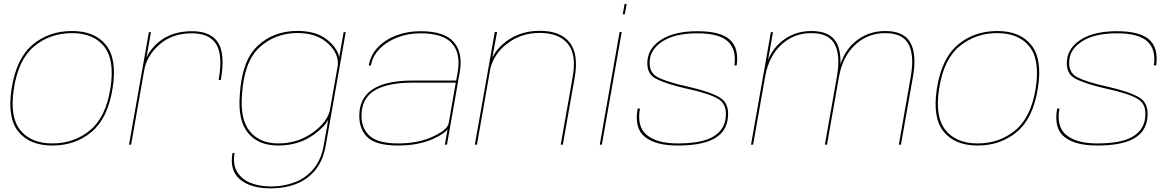

<svg xmlns="http://www.w3.org/2000/svg" viewBox="-20 -758 6146 1006"><path d="M254.5 4.5Q135 4.5 76 -68.8Q17 -142 41 -295Q66 -452.5 151.2 -524Q236.5 -595.5 357 -595.5Q476.5 -595.5 535.5 -522Q594.5 -448.5 570 -295Q545 -138 459.8 -66.8Q374.5 4.5 254.5 4.5ZM255 -6.5Q368 -6.5 451.2 -75Q534.5 -143.5 558.5 -295Q582 -443.5 526 -514Q470 -584.5 357 -584.5Q243.5 -584.5 160 -516Q76.5 -447.5 53 -295Q29.5 -147.5 85.5 -77Q141.5 -6.5 255 -6.5Z M1125.5 -339Q1148.5 -469.5 1112.8 -526.5Q1077 -583.5 986 -583.5Q882.5 -583.5 816 -525Q750.5 -468 736 -392L667 0H656L760 -589.5H771L747.5 -457Q769 -503 813 -539Q881 -594.5 986.5 -594.5Q1084.5 -594.5 1122.8 -534.2Q1161 -474 1137 -339Z M1400 229Q1293.5 229 1237.8 182.2Q1182 135.5 1198 44H1209Q1199 101 1221 140Q1243 179 1289.8 199Q1336.5 219 1401.5 219Q1466.5 219 1524 197.2Q1581.5 175.5 1622.2 127.5Q1663 79.5 1676.5 1.5L1700 -131Q1680.5 -93 1622 -51Q1544.5 4.5 1437 4.5Q1334 4.5 1279.8 -61Q1225.5 -126.5 1236.5 -261.5Q1247 -440 1330.2 -518Q1413.5 -596 1539 -596Q1645.5 -596 1705.5 -540.5Q1753 -496 1757 -456L1780.5 -589.5H1791.5L1687 2.5Q1673 83.5 1632 133.2Q1591 183 1531 206Q1471 229 1400 229ZM1750 -416Q1755.5 -476 1701 -528Q1641.5 -585 1540 -585Q1422 -585 1340.2 -510.2Q1258.5 -435.5 1248 -261.5Q1237.5 -131 1289.8 -68.8Q1342 -6.5 1438 -6.5Q1539.5 -6.5 1619 -63.5Q1693 -117 1708 -178Z M2311 0 2325 -80Q2307.5 -57 2251 -31Q2174.5 4.5 2064 4.5Q1946.5 4.5 1901.5 -42.8Q1856.5 -90 1863.5 -172Q1871 -254 1940.2 -295Q2009.5 -336 2144 -336H2370L2378 -379.5Q2395 -477 2348.5 -530.2Q2302 -583.5 2183 -583.5Q2118 -583.5 2062 -561.8Q2006 -540 1969 -502Q1932 -464 1923.5 -415H1912Q1922 -470.5 1960.5 -510.8Q1999 -551 2057 -572.8Q2115 -594.5 2183 -594.5Q2308.5 -594.5 2357.5 -537.8Q2406.5 -481 2389 -381L2322 0ZM2330.5 -110 2368 -325H2142Q2019.5 -325 1951.2 -288.8Q1883 -252.5 1875 -172Q1868 -95.5 1911.5 -51Q1955 -6.5 2066 -6.5Q2171.5 -6.5 2248 -42.2Q2324.5 -78 2330 -110.5Z M2468 0 2572.5 -590.5H2584.5L2559.5 -456Q2582.5 -503 2631.5 -540.5Q2706 -596.5 2808 -596.5Q2916.5 -596.5 2964.5 -535.8Q3012.5 -475 2991.5 -353.5L2929 0H2918L2980.5 -354.5Q3001.5 -471.5 2955.2 -528.5Q2909 -585.5 2807.5 -585.5Q2708.5 -585.5 2635 -527.5Q2569.5 -476.5 2549.5 -400.5L2479 0Z M3122.5 0 3226.5 -590.5H3237.5L3133.5 0ZM3252.5 -737.5H3263.5L3254 -683.5H3243Z M3530.5 4.5Q3415 4.5 3358.8 -40.8Q3302.5 -86 3321 -189.5H3333Q3316 -93.5 3369.8 -50Q3423.5 -6.5 3530.5 -6.5Q3654 -6.5 3714 -40.5Q3774 -74.5 3782 -139Q3791.5 -212 3742 -240.5Q3692.5 -269 3580.5 -293Q3471 -317.5 3417.2 -345.5Q3363.5 -373.5 3373 -446.5Q3381 -511 3449 -552.8Q3517 -594.5 3634.5 -594.5Q3754.5 -594.5 3803.5 -550.5Q3852.5 -506.5 3840 -415.5H3828Q3839.5 -499 3793.5 -541.2Q3747.5 -583.5 3634.5 -583.5Q3520.5 -583.5 3456 -544Q3391.5 -504.5 3385 -445.5Q3376.5 -378.5 3427.5 -352.8Q3478.5 -327 3585 -304Q3703.5 -277 3753.2 -246Q3803 -215 3793.5 -138.5Q3786 -67.5 3722 -31.5Q3658 4.5 3530.5 4.5Z M3915 0 4019 -589.5H4030L4006.5 -455.5L4004 -443Q4027.5 -500 4070 -536.5Q4137.5 -595.5 4231 -595.5Q4330 -595.5 4363.5 -533.5Q4386 -490.5 4383.5 -422Q4407.5 -493.5 4457.5 -536.5Q4525 -595.5 4618.5 -595.5Q4717 -595.5 4750.5 -533.5Q4784 -471.5 4763.5 -355.5L4700.5 0H4689.5L4752 -356.5Q4771.5 -467 4740.8 -525.8Q4710 -584.5 4618 -584.5Q4526.5 -584.5 4460.5 -523Q4397.5 -464.5 4377.5 -363Q4376.5 -359 4376 -355.5L4313 0H4302L4365 -356.5Q4384.5 -467 4353.8 -525.8Q4323 -584.5 4230.5 -584.5Q4139 -584.5 4073 -523Q4010 -464.5 3990 -362L3926 0Z M5102.5 4.5Q4983 4.5 4924 -68.8Q4865 -142 4889 -295Q4914 -452.5 4999.2 -524Q5084.5 -595.5 5205 -595.5Q5324.5 -595.5 5383.5 -522Q5442.5 -448.5 5418 -295Q5393 -138 5307.8 -66.8Q5222.5 4.5 5102.5 4.5ZM5103 -6.5Q5216 -6.5 5299.2 -75Q5382.5 -143.5 5406.5 -295Q5430 -443.5 5374 -514Q5318 -584.5 5205 -584.5Q5091.5 -584.5 5008 -516Q4924.5 -447.5 4901 -295Q4877.5 -147.5 4933.5 -77Q4989.5 -6.5 5103 -6.5Z M5728.5 4.5Q5613 4.5 5556.8 -40.8Q5500.5 -86 5519 -189.5H5531Q5514 -93.5 5567.8 -50Q5621.5 -6.5 5728.5 -6.5Q5852 -6.5 5912 -40.5Q5972 -74.5 5980 -139Q5989.5 -212 5940 -240.5Q5890.5 -269 5778.5 -293Q5669 -317.5 5615.2 -345.5Q5561.5 -373.5 5571 -446.5Q5579 -511 5647 -552.8Q5715 -594.5 5832.5 -594.5Q5952.5 -594.5 6001.5 -550.5Q6050.5 -506.5 6038 -415.5H6026Q6037.5 -499 5991.5 -541.2Q5945.5 -583.5 5832.5 -583.5Q5718.5 -583.5 5654 -544Q5589.5 -504.5 5583 -445.5Q5574.5 -378.5 5625.5 -352.8Q5676.5 -327 5783 -304Q5901.5 -277 5951.2 -246Q6001 -215 5991.5 -138.5Q5984 -67.5 5920 -31.5Q5856 4.5 5728.5 4.5Z"/></svg>

Font: Anybody ExtraExpanded Thin
Style: Italic
Weight: 100
Width: 8
Italic angle: -10°
Designer: Tyler Finck
Foundry: Etcetera Type Company
Version: Version 1.010; ttfautohint (v1.8.3) -l 8 -r 50 -G 200 -x 14 